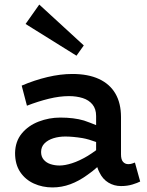

<svg xmlns="http://www.w3.org/2000/svg" viewBox="-20 -807 646 841"><path d="M510 8Q480 8 455 -7Q430 -22 416 -51Q410 -62 406 -75Q385 -56 363 -41Q326 -14 288 0Q250 14 210 14Q166 14 128.5 -3Q91 -20 68.5 -53.5Q46 -87 46 -137Q47 -188 75.5 -222.5Q104 -257 149.5 -274.5Q195 -292 244 -292Q304 -292 348 -279Q374 -270 401 -259V-299Q401 -330 385 -349.5Q369 -369 342 -377.5Q315 -386 282 -386Q241 -386 194 -374.5Q147 -363 98 -344L75 -432Q131 -456 188 -469.5Q245 -483 297 -483Q366 -483 413.5 -461Q461 -439 485.5 -397Q510 -355 510 -294V-131Q510 -108 519 -98Q528 -88 542 -88Q551 -88 558.5 -90.5Q566 -93 571 -95L594 -12Q583 -6 560.5 1Q538 8 510 8ZM401 -149V-185Q369 -197 342 -202Q299 -209 266 -209Q238 -209 214 -201.5Q190 -194 175 -179Q160 -164 160 -141Q160 -121 171.5 -107.5Q183 -94 201.5 -88Q220 -82 241 -82Q264 -82 295.5 -92Q327 -102 364 -124Q382 -135 401 -149ZM315 -563 92 -702 152 -787 347 -608Z"/></svg>

Font: BioRhyme ExtraBold SemiBold
Style: Regular
Weight: 600
Version: Version 1.600;gftools[0.9.33]